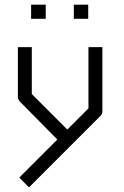

<svg xmlns="http://www.w3.org/2000/svg" viewBox="-20 -679 532 827"><path d="M114 -659H177V-598H114ZM298 -659H360V-598H298ZM227 -78 66 -241Q57 -250 57 -262V-476H117V-274L270 -121L361 -212V-476H421V-200Q421 -188 412 -179L105 128L63 86Z"/></svg>

Font: IBM 3270 Semi-Condensed
Style: Condensed
Weight: 400
Monospace: yes
Version: Version 2.3.1